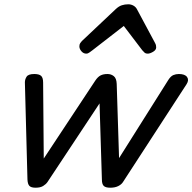

<svg xmlns="http://www.w3.org/2000/svg" viewBox="-20 -860 897 895"><path d="M146 15Q125 15 117 6.5Q109 -2 108 -23L96 -476Q96 -490 104 -502.5Q112 -515 140 -515Q162 -515 171.5 -506.5Q181 -498 181 -475L184 -121L424 -484Q436 -502 449 -508.5Q462 -515 481 -515Q498 -515 510.5 -505Q523 -495 524 -469L535 -123L765 -488Q776 -505 788 -510Q800 -515 814 -515Q842 -515 852 -501Q862 -487 850 -468L553 -11Q546 0 531 7.5Q516 15 494 15Q472 15 463.5 6.5Q455 -2 455 -23L444 -378L201 -11Q194 -1 181 7Q168 15 146 15ZM382 -610Q369 -610 359.5 -621Q350 -632 350 -644Q350 -653 354 -659Q358 -665 362 -669L520 -818Q534 -831 548 -835.5Q562 -840 578 -840Q591 -840 602.5 -833.5Q614 -827 620 -814L702 -661Q706 -654 707 -649Q708 -644 708 -639Q708 -627 693.5 -618.5Q679 -610 669 -610Q659 -610 653.5 -615Q648 -620 643 -626L557 -739L410 -625Q404 -621 397 -615.5Q390 -610 382 -610Z"/></svg>

Font: Playwrite CO
Style: Regular
Weight: 400
Designer: Veronika Burian, José Scaglione
Foundry: TypeTogether
Version: Version 1.000